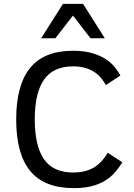

<svg xmlns="http://www.w3.org/2000/svg" viewBox="-20 -950 685 984"><path d="M606.9 -118.2Q574.7 -66.4 541.3 -39.8Q507.8 -13.2 463.4 0.5Q418.9 14.2 358.9 14.2Q207 14.2 135 -73.5Q63 -161.1 63 -337.9Q63 -514.2 134.5 -602.1Q206.1 -689.9 355 -689.9Q414.1 -689.9 460.4 -675.3Q506.8 -660.6 538.8 -635Q570.8 -609.4 597.2 -563L522.9 -514.2Q501.5 -550.3 479.5 -569.1Q457.5 -587.9 426.8 -598.9Q396 -609.9 355 -609.9Q253.4 -609.9 205.8 -542.2Q158.2 -474.6 158.2 -337.9Q158.2 -203.1 205.1 -134.5Q252 -65.9 356 -65.9Q413.6 -65.9 456.1 -88.6Q498.5 -111.3 532.2 -167ZM443.8 -753.9 354 -870.1 263.7 -753.9H190.9L302.7 -930.2H405.8L517.1 -753.9Z"/></svg>

Font: Lorenzo Sans
Style: Regular
Weight: 400
Foundry: Intel Corporation
Version: Version 1.00; ttfautohint (v1.5)